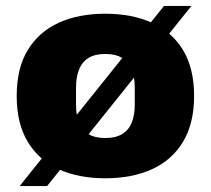

<svg xmlns="http://www.w3.org/2000/svg" viewBox="-20 -586 707 644"><path d="M333 12Q243 12 176.5 -18.5Q110 -49 73 -110.5Q36 -172 36 -264Q36 -357 73 -418Q110 -479 176.5 -509.5Q243 -540 333 -540Q423 -540 490 -509.5Q557 -479 594 -418Q631 -357 631 -264Q631 -172 594 -110.5Q557 -49 490 -18.5Q423 12 333 12ZM333 -123Q368 -123 390 -136.5Q412 -150 422 -175Q432 -200 432 -235V-292Q432 -327 422 -352.5Q412 -378 390 -391.5Q368 -405 333 -405Q298 -405 276.5 -391.5Q255 -378 245 -352.5Q235 -327 235 -292V-235Q235 -200 245 -175Q255 -150 276.5 -136.5Q298 -123 333 -123ZM46 38 530 -566H622L138 38Z"/></svg>

Font: Archivo SemiBold Black
Style: Regular
Weight: 900
Version: Version 2.001